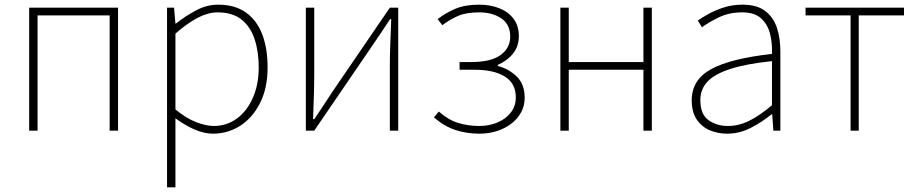

<svg xmlns="http://www.w3.org/2000/svg" viewBox="-20 -560 3923 823"><path d="M105 0V-527H486V0H450V-494H141V0Z M696 243V-527H726L732 -459H734Q773 -490 819.5 -515Q866 -540 915 -540Q987 -540 1034 -506.5Q1081 -473 1104 -413Q1127 -353 1127 -271Q1127 -182 1094.5 -118Q1062 -54 1009 -20.5Q956 13 893 13Q856 13 815 -4.5Q774 -22 732 -53V46V243ZM896 -20Q952 -20 995.5 -52Q1039 -84 1064 -141Q1089 -198 1089 -271Q1089 -338 1071.5 -391.5Q1054 -445 1015.5 -476Q977 -507 912 -507Q872 -507 827 -483.5Q782 -460 732 -416V-91Q779 -52 822 -36Q865 -20 896 -20Z M1291 0V-527H1327V-249Q1327 -206 1325.5 -154Q1324 -102 1322 -49H1327Q1344 -74 1365.5 -106.5Q1387 -139 1403 -164L1651 -527H1687V0H1651V-277Q1651 -321 1653 -373Q1655 -425 1657 -478H1652Q1636 -453 1614 -420.5Q1592 -388 1575 -363L1327 0Z M2035 13Q1980 13 1931.5 -3Q1883 -19 1840 -57L1861 -82Q1900 -47 1942.5 -33.5Q1985 -20 2034 -20Q2077 -20 2112.5 -35Q2148 -50 2169.5 -77.5Q2191 -105 2191 -143Q2191 -202 2144.5 -231.5Q2098 -261 2015 -261H1950V-294H2000Q2084 -294 2125.5 -324Q2167 -354 2167 -403Q2167 -456 2128.5 -481.5Q2090 -507 2034 -507Q1979 -507 1944 -492Q1909 -477 1876 -452L1856 -478Q1889 -504 1931 -522Q1973 -540 2034 -540Q2081 -540 2119.5 -525Q2158 -510 2181 -480Q2204 -450 2204 -405Q2204 -362 2179.5 -331Q2155 -300 2114 -282V-277Q2159 -266 2194 -233Q2229 -200 2229 -141Q2229 -107 2214 -79Q2199 -51 2172.5 -30.5Q2146 -10 2111 1.5Q2076 13 2035 13Z M2382 0V-527H2418V-294H2738V-527H2774V0H2738V-261H2418V0Z M3097 13Q3056 13 3021.5 -2Q2987 -17 2966 -48.5Q2945 -80 2945 -130Q2945 -218 3028 -263.5Q3111 -309 3289 -329Q3291 -372 3281.5 -412.5Q3272 -453 3244 -480Q3216 -507 3161 -507Q3105 -507 3060 -485Q3015 -463 2989 -443L2971 -472Q2988 -484 3016.5 -500Q3045 -516 3082.5 -528Q3120 -540 3163 -540Q3225 -540 3260.5 -512.5Q3296 -485 3310.5 -440Q3325 -395 3325 -341V0H3295L3290 -70H3287Q3247 -37 3198.5 -12Q3150 13 3097 13ZM3100 -20Q3147 -20 3192 -42.5Q3237 -65 3289 -109V-298Q3175 -286 3107.5 -263.5Q3040 -241 3011 -208.5Q2982 -176 2982 -131Q2982 -70 3017 -45Q3052 -20 3100 -20Z M3626 0V-494H3433V-527H3855V-494H3661V0Z"/></svg>

Font: Shanggu Sans SC VF
Style: Regular
Weight: 250
Designer: GuiWonder
Version: Version 1.021